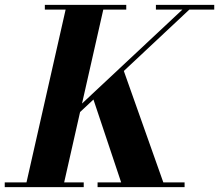

<svg xmlns="http://www.w3.org/2000/svg" viewBox="-62 -770 902 790"><path d="M-42.5 -19.5V0H282.5V-19.5H202L267.5 -309L322.5 -360.5L436.5 -19.5H339.5V0H697.5V-19.5H610L447.5 -478L717 -730.5H819.5V-750H579.5V-730.5H688.5L275.5 -344L363 -730.5H457.5V-750H122.5V-730.5H208L47 -19.5Z"/></svg>

Font: Bodoni* 11pt
Style: Bold Italic
Weight: 700
Italic angle: -13°
Version: Version 2.3